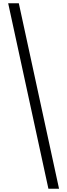

<svg xmlns="http://www.w3.org/2000/svg" viewBox="-20 -793 410 1174"><path d="M341 361 95 -773H30L276 361Z"/></svg>

Font: Noto Serif Telugu Medium
Style: Regular
Weight: 500
Designer: Jelle Bosma - Monotype Design Team
Foundry: Monotype Imaging Inc.
Version: Version 2.005